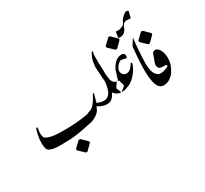

<svg xmlns="http://www.w3.org/2000/svg" viewBox="-228 -1174 2049 1917"><g transform="rotate(-30 796.0 -215.5)"><path d="M370.1 44.9H387.7L454.1 109.9V124.5L387.7 190.4H370.1L303.2 127L302.2 109.4Z M573.7 -134.3 578.1 -135.7 606.9 -101.6 581.5 -49.3Q578.6 -48.3 575.7 -47.9Q375.5 -2 294.4 -2Q270 -2 223.6 0Q64.5 5.9 43.5 -40.5Q22.5 -100.1 42 -198.7Q48.3 -229.5 59.1 -264.6Q66.4 -273.9 71.3 -270.5Q73.7 -268.6 77.6 -267.6Q78.1 -267.1 74.7 -249Q64.5 -199.7 75.7 -162.6Q89.8 -127.4 183.1 -115.7Q373.5 -100.1 573.7 -134.3ZM578.6 0ZM0 0Z M884.3 -214.8Q884.3 -214.8 930.7 -390.6Q932.6 -362.8 935.1 -348.6Q939 -320.3 942.9 -311.5Q960 -273.4 995.6 -269Q1007.3 -267.6 1008.3 -267.1H1016.1L1035.2 -198.7L980.5 -154.8H973.1Q949.2 -154.8 932.6 -165.5Q911.6 -173.8 884.3 -214.8ZM930.2 -439 930.7 -390.6Q925.3 -269 896.5 -202.1Q877.4 -159.2 849.6 -136.7Q793 -101.6 708.5 -147Q701.2 -152.8 693.8 -158.2Q674.8 -112.8 658.7 -97.7Q634.8 -74.2 598.1 -56.6Q597.7 -56.2 579.1 -50.3L548.8 -95.7L576.2 -137.2Q616.2 -151.4 627.4 -157.2Q659.7 -173.8 698.2 -237.8Q716.8 -268.6 722.2 -281.2Q724.6 -287.1 729 -286.6Q731.9 -286.1 733.4 -284.7Q735.4 -282.7 734.9 -280.3Q733.4 -273.4 726.1 -249Q715.3 -213.9 709 -186L729.5 -178.2Q865.7 -126.5 887.2 -310.5Q887.2 -322.8 888.7 -334.5Q888.2 -338.4 888.2 -342.3Q887.2 -353.5 885.7 -382.8L880.9 -448.2Q880.9 -448.2 879.9 -468.8Q877.9 -499.5 878.4 -505.4Q882.8 -556.6 891.6 -585.9Q898.4 -607.4 920.4 -648.4Q923.3 -653.8 929.7 -652.3Q934.6 -651.9 934.6 -643.6Q934.6 -641.6 933.6 -639.6Q927.2 -627.4 926.8 -595.2Q925.8 -570.3 927.2 -542Q927.7 -522 927.2 -517.1Q927.2 -517.1 930.2 -439Z M1139.6 -695.8H1157.2L1223.6 -630.9V-616.2L1157.2 -550.3H1139.6L1072.8 -613.8L1071.8 -631.3Z M977.1 -154.3 984.4 -153.3Q993.2 -153.8 1002.9 -154.3Q1027.8 -155.3 1078.1 -177.7Q1109.4 -191.4 1142.6 -226.6Q1194.8 -281.7 1214.8 -342.8Q1217.8 -351.6 1213.9 -358.4Q1204.1 -362.3 1200.2 -355.5Q1157.7 -281.2 1106.4 -291Q1080.1 -295.9 1068.4 -322.3Q1064 -332.5 1063.5 -342.8Q1062.5 -364.3 1081.1 -392.6Q1093.8 -412.1 1119.1 -429.7Q1131.8 -438.5 1163.1 -429.7Q1186.5 -422.9 1187.5 -422.9Q1199.7 -422.9 1201.2 -445.3Q1202.6 -468.8 1182.6 -476.6Q1174.8 -479.5 1163.1 -479.5Q1089.8 -479.5 1039.1 -377.9L1011.2 -286.6Q1008.8 -269.5 993.2 -269Q988.8 -269 953.1 -213.9Z M1199.2 400.4ZM1400.9 -821.3Q1415 -831.1 1424.3 -831.1Q1433.1 -831.1 1444.8 -822.3Q1446.8 -820.8 1444.8 -813.5L1427.2 -747.1L1378.4 -750Q1335.4 -747.1 1317.9 -684.6Q1300.3 -652.3 1274.9 -641.6Q1256.3 -633.8 1238.8 -635.7Q1217.3 -637.7 1222.2 -646.5L1232.9 -706.1L1271 -705.1Q1323.2 -716.8 1334.5 -740.2Q1351.1 -774.4 1357.9 -782.2Q1376.5 -804.7 1400.9 -821.3Z M1343.8 -11.2Q1360.4 -1 1381.8 -1H1389.2L1443.8 -44.9L1416 -120.1H1408.2Q1408.2 -120.1 1404.8 -120.1Q1366.7 -129.9 1348.1 -169.9Q1324.2 -220.7 1331.1 -320.3Q1331.5 -339.4 1333 -370.6Q1335.9 -441.9 1349.1 -563.5L1348.1 -564.5Q1348.6 -564 1346.7 -563Q1345.2 -562 1340.8 -556.2Q1327.6 -535.6 1307.1 -501Q1302.2 -493.2 1301.8 -490.2L1300.8 -475.6L1293.9 -394.5Q1272.5 -149.9 1309.6 -55.7Q1320.8 -27.8 1343.8 -11.2Z M1449.7 -580.1H1467.3L1533.7 -515.1V-500.5L1467.3 -434.6H1449.7L1382.8 -498L1381.8 -515.6Z M1389.6 -2H1390.1L1395 -2.9Q1426.3 -5.9 1448.7 -20.5Q1487.8 -45.9 1507.3 -78.1Q1532.7 -119.1 1541.5 -149.4Q1552.2 -185.5 1551.3 -223.6Q1549.3 -299.8 1510.3 -338.9Q1506.3 -342.8 1494.6 -348.6Q1487.3 -352.1 1479 -351.6Q1472.7 -351.1 1466.3 -349.6Q1449.7 -345.7 1440.9 -320.3Q1436 -306.6 1428.2 -280.3Q1407.7 -238.3 1408.7 -212.9Q1409.7 -192.4 1424.3 -177.7Q1434.1 -168 1479 -168Q1485.8 -168 1497.6 -168.9Q1502.9 -165 1506.3 -158.2L1508.3 -154.3Q1505.4 -144.5 1476.1 -134.3Q1441.9 -122.1 1435.1 -122.1L1416.5 -121.6Q1413.1 -121.6 1403.8 -123.5Q1403.8 -123.5 1403.3 -123.5Q1384.8 -98.1 1365.7 -72.8Z"/></g></svg>

Font: Urdu Khush Khati
Style: Regular
Weight: 400
Version: Version 001.500